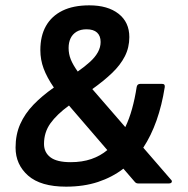

<svg xmlns="http://www.w3.org/2000/svg" viewBox="-20 -687 704 719"><path d="M227.4 12Q132.4 12 85.3 -29.4Q38.3 -70.9 38.3 -134.3Q38.3 -183.2 55.7 -222.3Q73.1 -261.4 105.2 -294.8Q137.3 -328.1 181.7 -359.2Q155.7 -397.1 143.4 -430.3Q131.1 -463.4 131.1 -499.4Q131.1 -552.5 152.1 -589.7Q173.2 -627 213.9 -647Q254.6 -667 314.4 -667Q383.6 -667 423.9 -635.5Q464.3 -603.9 464.3 -548.2Q464.3 -508.9 447.5 -476.1Q430.7 -443.2 399.5 -413.5Q368.4 -383.8 325.7 -353.4L449.2 -211Q464.2 -242 474.6 -279.8Q485.1 -317.5 491.8 -361.1Q493.8 -372.9 505.5 -372.9H586.9Q598.9 -372.9 596.9 -360.5Q586.3 -292.8 566.1 -235.7Q545.9 -178.7 516.5 -134L619.8 -14.7Q625.2 -10 623 -5Q620.8 0 611.8 0H498Q493.3 0 490.3 -1.5Q487.3 -3 485 -5.7L442.1 -55.4Q400.2 -23.2 346.9 -5.6Q293.6 12 227.4 12ZM244.8 -79.7Q287.6 -79.7 321.8 -91.4Q356 -103.2 381.9 -125L238.3 -291.8Q192.8 -258.6 168.8 -225.1Q144.8 -191.5 144.8 -148.1Q144.8 -116.2 168.9 -97.9Q192.9 -79.7 244.8 -79.7ZM271.1 -419.1Q298 -438 317.3 -455.6Q336.6 -473.3 346.7 -491.7Q356.8 -510.2 356.8 -529.8Q356.8 -552.7 343.5 -565Q330.3 -577.3 304 -577.3Q281.8 -577.3 266.7 -568.2Q251.6 -559 244.2 -543.4Q236.9 -527.7 236.9 -507.4Q236.9 -484.6 245.2 -464.1Q253.5 -443.7 271.1 -419.1Z"/></svg>

Font: Sofia Sans Hairline
Style: Italic
Weight: 1
Italic angle: -9°
Designer: Botio Nikoltchev, Ani Petrova
Foundry: lettersoup
Version: Version 4.102